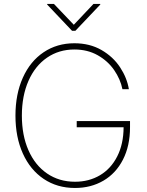

<svg xmlns="http://www.w3.org/2000/svg" viewBox="-20 -934 738 964"><path d="M353.5 -685.5Q275.9 -685.5 216.1 -644.5Q156.2 -603.5 123 -528.1Q89.8 -452.6 89.8 -353.5Q89.8 -254.9 122.8 -179.7Q155.8 -104.5 216.3 -63Q276.9 -21.5 356.4 -21.5Q427.2 -21.5 482.4 -54.4Q537.6 -87.4 568.8 -149.2Q600.1 -210.9 600.6 -294.9H365.2V-326.2H632.8V-294.9Q632.8 -201.7 597.4 -132.6Q562 -63.5 499.3 -26.9Q436.5 9.8 356.4 9.8Q267.1 9.8 199.5 -35.6Q131.8 -81.1 94.7 -163.3Q57.6 -245.6 57.6 -353.5Q57.6 -461.4 94.7 -543.9Q131.8 -626.5 199 -671.6Q266.1 -716.8 353.5 -716.8Q430.7 -716.8 489.5 -682.9Q548.3 -648.9 583 -595.9Q617.7 -543 627 -486.3H594.7Q584.5 -536.6 553 -582.3Q521.5 -627.9 470.5 -656.7Q419.4 -685.5 353.5 -685.5ZM350.6 -809.6 449.2 -914.1H483.4V-911.1L358.4 -779.3H341.8L216.8 -911.1V-914.1H251Z"/></svg>

Font: Pretendard Std Thin
Style: Regular
Weight: 100
Designer: Base glyphs from Inter by Rasmus Andersson; Hangeul glyphs from Noto Sans CJK(Source Han Sans) by Jang Soo-young and Kan
Foundry: Kil Hyung-jin
Version: Version 1.309